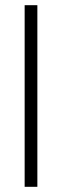

<svg xmlns="http://www.w3.org/2000/svg" viewBox="-20 -720 239 740"><path d="M75 0V-700H124V0Z"/></svg>

Font: Urbanist ExtraLight
Style: Regular
Weight: 200
Designer: Corey Hu
Foundry: Corey Hu
Version: Version 1.330; ttfautohint (v1.8.4.7-5d5b)